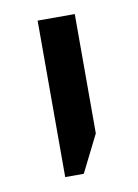

<svg xmlns="http://www.w3.org/2000/svg" viewBox="-54 -631 329 458"><g transform="rotate(-10 110.0 -402.5)"><path d="M68 -213V-592H158V-303L113 -213Z"/></g></svg>

Font: Noto Sans Hebrew SemiCondensed
Style: Regular
Weight: 400
Width: 4
Designer: Monotype Design Team
Foundry: Monotype Imaging Inc.
Version: Version 2.004; ttfautohint (v1.8.4.7-5d5b)